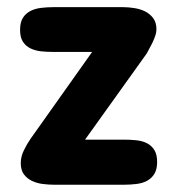

<svg xmlns="http://www.w3.org/2000/svg" viewBox="-20 -508 487 528"><path d="M319.3 -488.3Q333 -488.3 349.1 -485.8Q365.2 -483.4 378.7 -476.8Q392.1 -470.2 401.1 -458.3Q410.2 -446.3 410.2 -427.7Q410.2 -419.4 407.5 -411.1Q404.8 -402.8 400.9 -394.3Q397 -385.7 392.3 -377.4Q387.7 -369.1 383.8 -361.3L213.9 -124H321.3Q338.4 -124 354.7 -122.3Q371.1 -120.6 383.8 -114.3Q396.5 -107.9 404.3 -95.7Q412.1 -83.5 412.1 -62.5Q412.1 -42 404.3 -29.5Q396.5 -17.1 383.8 -10.5Q371.1 -3.9 354.7 -2Q338.4 0 321.3 0H128.9Q114.3 0 98.1 -2Q82 -3.9 68.4 -10.3Q54.7 -16.6 45.9 -28.3Q37.1 -40 37.1 -59.6Q37.1 -77.1 45.7 -94.7Q54.2 -112.3 64.5 -127L233.4 -365.2H126Q108.9 -365.2 92.8 -366.9Q76.7 -368.7 63.7 -375Q50.8 -381.3 43 -393.3Q35.2 -405.3 35.2 -425.8Q35.2 -446.8 43 -459Q50.8 -471.2 63.7 -477.8Q76.7 -484.4 92.8 -486.3Q108.9 -488.3 126 -488.3Z"/></svg>

Font: Concert One
Style: Regular
Weight: 400
Version: Version 1.003